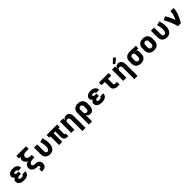

<svg xmlns="http://www.w3.org/2000/svg" viewBox="764 -3416 6272 6272"><g transform="rotate(-45 3900.0 -280.0)"><path d="M298 8Q271 8 244 5.5Q217 3 191 -4.5Q165 -12 141 -24.5Q117 -37 98.5 -56.5Q80 -76 70.5 -102Q61 -128 61 -155Q61 -174 66 -193Q71 -212 83 -227Q95 -242 111 -253Q127 -264 144 -272Q129 -279 116 -289.5Q103 -300 94 -313.5Q85 -327 81 -343Q77 -359 77 -376Q77 -401 86 -425Q95 -449 112 -467Q129 -485 151.5 -497Q174 -509 198 -516Q222 -523 247 -525.5Q272 -528 297 -528Q324 -528 350 -524.5Q376 -521 401 -512Q426 -503 448 -487.5Q470 -472 485.5 -451Q501 -430 509 -404Q517 -378 517 -352Q517 -351 517 -350.5Q517 -350 517 -350H371Q371 -350 371 -350Q371 -350 371 -350Q371 -364 365 -376Q359 -388 348 -395.5Q337 -403 324 -405.5Q311 -408 297 -408Q286 -408 274.5 -407Q263 -406 252 -402.5Q241 -399 232 -391.5Q223 -384 223 -372Q223 -360 231 -349.5Q239 -339 250.5 -334Q262 -329 274.5 -327.5Q287 -326 300 -326H367V-215H300Q285 -215 269.5 -213Q254 -211 240 -204.5Q226 -198 216.5 -186Q207 -174 207 -158Q207 -149 212 -140.5Q217 -132 224.5 -127Q232 -122 241.5 -119Q251 -116 260 -114.5Q269 -113 278.5 -112.5Q288 -112 298 -112Q313 -112 328 -114.5Q343 -117 356.5 -124Q370 -131 378.5 -144.5Q387 -158 387 -173H533Q533 -145 524 -118Q515 -91 498 -69Q481 -47 457 -32Q433 -17 407 -8Q381 1 353 4.5Q325 8 298 8Z M900 215V95H939Q948 95 956 91.5Q964 88 969 81Q974 74 975.5 65Q977 56 977 48Q977 34 969 22.5Q961 11 949 6Q937 1 923 0.5Q909 0 895.5 0Q882 0 869 -1.5Q856 -3 842.5 -5Q829 -7 816 -10.5Q803 -14 790.5 -18.5Q778 -23 766 -29Q754 -35 742.5 -42.5Q731 -50 721.5 -59.5Q712 -69 703.5 -79.5Q695 -90 689 -102Q683 -114 679 -127Q675 -140 673.5 -153.5Q672 -167 672 -181Q672 -200 676 -220Q680 -240 690 -257Q700 -274 714.5 -288.5Q729 -303 745.5 -314Q762 -325 780 -333.5Q798 -342 817 -348Q793 -359 771.5 -374.5Q750 -390 734 -410.5Q718 -431 710 -456.5Q702 -482 702 -508Q702 -524 705.5 -539.5Q709 -555 716 -569Q723 -583 734 -594.5Q745 -606 757 -615H677V-735H1123V-615H1012Q993 -615 975 -613.5Q957 -612 939 -607.5Q921 -603 904.5 -595Q888 -587 875 -574.5Q862 -562 855 -545Q848 -528 848 -509Q848 -491 855 -474Q862 -457 875 -444.5Q888 -432 905 -424Q922 -416 939.5 -411.5Q957 -407 975 -405.5Q993 -404 1012 -404H1056V-285H1012Q991 -285 971 -283.5Q951 -282 931 -278Q911 -274 891.5 -267.5Q872 -261 855.5 -249.5Q839 -238 828.5 -220Q818 -202 818 -182Q818 -166 826.5 -153Q835 -140 849 -132.5Q863 -125 878 -122.5Q893 -120 908.5 -119.5Q924 -119 939.5 -118.5Q955 -118 970.5 -115.5Q986 -113 1000.5 -109Q1015 -105 1029.5 -99Q1044 -93 1057 -84.5Q1070 -76 1080.5 -65Q1091 -54 1099.5 -41Q1108 -28 1113.5 -13.5Q1119 1 1121 16.5Q1123 32 1123 48Q1123 71 1118 94.5Q1113 118 1101 138.5Q1089 159 1071 174Q1053 189 1031 198.5Q1009 208 985.5 211.5Q962 215 939 215Z M1496 8Q1467 8 1438 2.5Q1409 -3 1383 -16Q1357 -29 1335.5 -50Q1314 -71 1300.5 -97Q1287 -123 1282 -152Q1277 -181 1277 -210V-520H1423V-210Q1423 -193 1426 -175.5Q1429 -158 1438 -143.5Q1447 -129 1463 -120.5Q1479 -112 1496 -112Q1513 -112 1529 -121Q1545 -130 1554.5 -144.5Q1564 -159 1570 -176Q1576 -193 1579.5 -210Q1583 -227 1584 -245Q1585 -263 1585 -280Q1585 -337 1575 -393.5Q1565 -450 1548 -505L1688 -540Q1707 -477 1719 -412Q1731 -347 1731 -282Q1731 -246 1726.5 -211Q1722 -176 1710 -143Q1698 -110 1678 -80.5Q1658 -51 1629.5 -30Q1601 -9 1566 -0.5Q1531 8 1496 8Z M2313 8Q2291 8 2269.5 5Q2248 2 2228 -5.5Q2208 -13 2190.5 -26Q2173 -39 2161 -57.5Q2149 -76 2144 -97Q2139 -118 2139 -140V-400H2061V0H1915V-400H1858V-520H2342V-400H2285V-140Q2285 -134 2286.5 -128.5Q2288 -123 2292 -119Q2296 -115 2301.5 -113.5Q2307 -112 2313 -112H2333V8Z M2777 215V-310Q2777 -328 2773.5 -345.5Q2770 -363 2760.5 -377.5Q2751 -392 2734.5 -400Q2718 -408 2700 -408Q2682 -408 2665.5 -400Q2649 -392 2639.5 -377.5Q2630 -363 2626.5 -345.5Q2623 -328 2623 -310V0H2477V-520H2623V-441Q2632 -460 2646 -477Q2660 -494 2678 -506Q2696 -518 2717.5 -523Q2739 -528 2760 -528Q2786 -528 2811 -520.5Q2836 -513 2856 -496.5Q2876 -480 2889 -458Q2902 -436 2910 -411.5Q2918 -387 2920.5 -361.5Q2923 -336 2923 -310V215Z M3077 215V-310Q3077 -340 3082.5 -369Q3088 -398 3101.5 -424.5Q3115 -451 3137 -472Q3159 -493 3185.5 -505.5Q3212 -518 3241.5 -523Q3271 -528 3301 -528Q3331 -528 3361 -523Q3391 -518 3418 -505.5Q3445 -493 3468 -472.5Q3491 -452 3505 -426Q3519 -400 3525 -370Q3531 -340 3531 -310V-210Q3531 -184 3528 -158Q3525 -132 3516.5 -107.5Q3508 -83 3494 -60.5Q3480 -38 3459 -22Q3438 -6 3412.5 1Q3387 8 3361 8Q3340 8 3318.5 3Q3297 -2 3278.5 -13.5Q3260 -25 3246 -42.5Q3232 -60 3223 -79V215ZM3301 -112Q3319 -112 3336.5 -119Q3354 -126 3365.5 -140.5Q3377 -155 3381 -173.5Q3385 -192 3385 -210V-310Q3385 -328 3381 -346.5Q3377 -365 3365.5 -379.5Q3354 -394 3337 -401Q3320 -408 3301 -408Q3283 -408 3266.5 -400.5Q3250 -393 3240 -378Q3230 -363 3226.5 -345.5Q3223 -328 3223 -310V-210Q3223 -192 3226.5 -174.5Q3230 -157 3240 -142Q3250 -127 3266.5 -119.5Q3283 -112 3301 -112Z M3898 8Q3871 8 3844 5.5Q3817 3 3791 -4.5Q3765 -12 3741 -24.5Q3717 -37 3698.5 -56.5Q3680 -76 3670.5 -102Q3661 -128 3661 -155Q3661 -174 3666 -193Q3671 -212 3683 -227Q3695 -242 3711 -253Q3727 -264 3744 -272Q3729 -279 3716 -289.5Q3703 -300 3694 -313.5Q3685 -327 3681 -343Q3677 -359 3677 -376Q3677 -401 3686 -425Q3695 -449 3712 -467Q3729 -485 3751.5 -497Q3774 -509 3798 -516Q3822 -523 3847 -525.5Q3872 -528 3897 -528Q3924 -528 3950 -524.5Q3976 -521 4001 -512Q4026 -503 4048 -487.5Q4070 -472 4085.5 -451Q4101 -430 4109 -404Q4117 -378 4117 -352Q4117 -351 4117 -350.5Q4117 -350 4117 -350H3971Q3971 -350 3971 -350Q3971 -350 3971 -350Q3971 -364 3965 -376Q3959 -388 3948 -395.5Q3937 -403 3924 -405.5Q3911 -408 3897 -408Q3886 -408 3874.5 -407Q3863 -406 3852 -402.5Q3841 -399 3832 -391.5Q3823 -384 3823 -372Q3823 -360 3831 -349.5Q3839 -339 3850.5 -334Q3862 -329 3874.5 -327.5Q3887 -326 3900 -326H3967V-215H3900Q3885 -215 3869.5 -213Q3854 -211 3840 -204.5Q3826 -198 3816.5 -186Q3807 -174 3807 -158Q3807 -149 3812 -140.5Q3817 -132 3824.5 -127Q3832 -122 3841.5 -119Q3851 -116 3860 -114.5Q3869 -113 3878.5 -112.5Q3888 -112 3898 -112Q3913 -112 3928 -114.5Q3943 -117 3956.5 -124Q3970 -131 3978.5 -144.5Q3987 -158 3987 -173H4133Q4133 -145 4124 -118Q4115 -91 4098 -69Q4081 -47 4057 -32Q4033 -17 4007 -8Q3981 1 3953 4.5Q3925 8 3898 8Z M4627 0Q4603 0 4578.5 -3Q4554 -6 4531 -14.5Q4508 -23 4487.5 -37Q4467 -51 4453 -71.5Q4439 -92 4433 -116Q4427 -140 4427 -165V-400H4277V-520H4723V-400H4573V-165Q4573 -155 4577 -145.5Q4581 -136 4589 -130Q4597 -124 4607 -122Q4617 -120 4627 -120H4711V0Z M5177 215V-310Q5177 -328 5173.5 -345.5Q5170 -363 5160.5 -377.5Q5151 -392 5134.5 -400Q5118 -408 5100 -408Q5082 -408 5065.5 -400Q5049 -392 5039.5 -377.5Q5030 -363 5026.5 -345.5Q5023 -328 5023 -310V0H4877V-520H5023V-441Q5032 -460 5046 -477Q5060 -494 5078 -506Q5096 -518 5117.5 -523Q5139 -528 5160 -528Q5186 -528 5211 -520.5Q5236 -513 5256 -496.5Q5276 -480 5289 -458Q5302 -436 5310 -411.5Q5318 -387 5320.5 -361.5Q5323 -336 5323 -310V215ZM5084 -572 5024 -628 5178 -775 5252 -705Z M5699 8Q5669 8 5639 3Q5609 -2 5582 -14.5Q5555 -27 5532 -47.5Q5509 -68 5495 -94Q5481 -120 5475 -150Q5469 -180 5469 -210V-310Q5469 -339 5474 -367.5Q5479 -396 5492.5 -421.5Q5506 -447 5526.5 -467.5Q5547 -488 5572.5 -501Q5598 -514 5626.5 -521Q5655 -528 5683 -528Q5688 -528 5692 -528Q5696 -528 5700 -528L5981 -520V-400L5878 -403Q5888 -395 5897 -384.5Q5906 -374 5912 -362Q5918 -350 5920.5 -336.5Q5923 -323 5923 -310V-210Q5923 -180 5917.5 -151Q5912 -122 5898.5 -95.5Q5885 -69 5863 -48Q5841 -27 5814.5 -14.5Q5788 -2 5758.5 3Q5729 8 5699 8ZM5699 -112Q5717 -112 5733.5 -119.5Q5750 -127 5760 -142Q5770 -157 5773.5 -174.5Q5777 -192 5777 -210V-310Q5777 -327 5774 -344Q5771 -361 5762 -375.5Q5753 -390 5738 -398.5Q5723 -407 5706 -408H5700Q5699 -408 5697.5 -408Q5696 -408 5695 -408Q5677 -408 5660.5 -400Q5644 -392 5633.5 -377.5Q5623 -363 5619 -345.5Q5615 -328 5615 -310V-210Q5615 -192 5619 -173.5Q5623 -155 5634.5 -140.5Q5646 -126 5663 -119Q5680 -112 5699 -112Z M6300 8Q6270 8 6240 3.5Q6210 -1 6182.5 -13.5Q6155 -26 6132.5 -47Q6110 -68 6095.5 -94Q6081 -120 6075 -150Q6069 -180 6069 -210V-310Q6069 -340 6075 -370Q6081 -400 6095.5 -426Q6110 -452 6132.5 -473Q6155 -494 6182.5 -506.5Q6210 -519 6240 -523.5Q6270 -528 6300 -528Q6330 -528 6360 -523.5Q6390 -519 6417.5 -506.5Q6445 -494 6467.5 -473Q6490 -452 6504.5 -426Q6519 -400 6525 -370Q6531 -340 6531 -310V-210Q6531 -180 6525 -150Q6519 -120 6504.5 -94Q6490 -68 6467.5 -47Q6445 -26 6417.5 -13.5Q6390 -1 6360 3.5Q6330 8 6300 8ZM6300 -112Q6318 -112 6336 -119Q6354 -126 6365.5 -140.5Q6377 -155 6381 -173.5Q6385 -192 6385 -210V-310Q6385 -328 6381 -346.5Q6377 -365 6365.5 -379.5Q6354 -394 6336 -401Q6318 -408 6300 -408Q6282 -408 6264 -401Q6246 -394 6234.5 -379.5Q6223 -365 6219 -346.5Q6215 -328 6215 -310V-210Q6215 -192 6219 -173.5Q6223 -155 6234.5 -140.5Q6246 -126 6264 -119Q6282 -112 6300 -112Z M6896 8Q6867 8 6838 2.5Q6809 -3 6783 -16Q6757 -29 6735.5 -50Q6714 -71 6700.5 -97Q6687 -123 6682 -152Q6677 -181 6677 -210V-520H6823V-210Q6823 -193 6826 -175.5Q6829 -158 6838 -143.5Q6847 -129 6863 -120.5Q6879 -112 6896 -112Q6913 -112 6929 -121Q6945 -130 6954.5 -144.5Q6964 -159 6970 -176Q6976 -193 6979.5 -210Q6983 -227 6984 -245Q6985 -263 6985 -280Q6985 -337 6975 -393.5Q6965 -450 6948 -505L7088 -540Q7107 -477 7119 -412Q7131 -347 7131 -282Q7131 -246 7126.5 -211Q7122 -176 7110 -143Q7098 -110 7078 -80.5Q7058 -51 7029.5 -30Q7001 -9 6966 -0.5Q6931 8 6896 8Z M7399 0Q7399 -25 7392.5 -49.5Q7386 -74 7378.5 -98.5Q7371 -123 7362.5 -146.5Q7354 -170 7345 -193.5Q7336 -217 7326 -240Q7316 -263 7305.5 -286Q7295 -309 7284 -331.5Q7273 -354 7261.5 -376.5Q7250 -399 7237.5 -421Q7225 -443 7212 -465L7335 -528Q7383 -452 7422.5 -370Q7462 -288 7493 -204Q7509 -235 7522.5 -267Q7536 -299 7548 -332Q7560 -365 7568.5 -399Q7577 -433 7577 -468V-520H7723V-468Q7723 -436 7716.5 -405.5Q7710 -375 7700.5 -344.5Q7691 -314 7680 -284.5Q7669 -255 7656.5 -226Q7644 -197 7630.5 -168.5Q7617 -140 7603 -112Q7589 -84 7574.5 -56Q7560 -28 7545 0Z"/></g></svg>

Font: Iosevka SS04 Heavy Extended
Style: Regular
Weight: 900
Width: 7
Monospace: yes
Designer: Belleve Invis
Foundry: Belleve Invis
Version: Version 19.0.0; ttfautohint (v1.8.4)